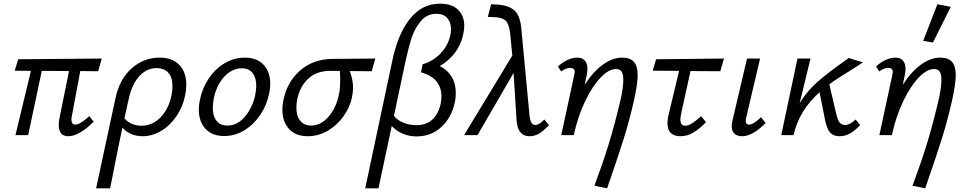

<svg xmlns="http://www.w3.org/2000/svg" viewBox="-20 -734 5253 1043"><path d="M371 -107Q368 -97 368 -84Q368 -57 389 -57Q415 -57 465 -103L489 -73Q410 6 351 6Q299 6 299 -56Q299 -75 305 -102L355 -348L207 -349L133 0H64L148 -349L60 -350L79 -412L533 -416L513 -347L416 -348Z M992 -274Q992 -247 986 -217Q973 -153 938.5 -102.5Q904 -52 855.5 -23Q807 6 754 6Q719 6 690.5 -7Q662 -20 645 -41Q624 56 596 200Q591 223 587 245Q583 267 578 289H502L607 -199Q629 -304 695 -362.5Q761 -421 847 -421Q916 -421 954 -381.5Q992 -342 992 -274ZM917 -266Q917 -313 894.5 -338.5Q872 -364 830 -364Q778 -364 738 -321.5Q698 -279 680 -200L664 -128Q654 -85 656 -92Q671 -72 696 -61.5Q721 -51 748 -51Q808 -51 852.5 -97Q897 -143 912 -218Q917 -246 917 -266Z M1060 -139Q1060 -164 1066 -192Q1079 -256 1114.5 -308.5Q1150 -361 1201 -391Q1252 -421 1310 -421Q1375 -421 1411.5 -382.5Q1448 -344 1448 -279Q1448 -254 1442 -225Q1429 -162 1393.5 -109.5Q1358 -57 1307 -26Q1256 5 1198 5Q1132 5 1096 -34.5Q1060 -74 1060 -139ZM1367 -221Q1372 -249 1372 -268Q1372 -312 1352 -337.5Q1332 -363 1293 -363Q1241 -363 1198.5 -317.5Q1156 -272 1141 -197Q1136 -169 1136 -149Q1136 -103 1156.5 -77.5Q1177 -52 1216 -52Q1270 -52 1311.5 -101.5Q1353 -151 1367 -221Z M1999 -347 1880 -348Q1898 -300 1898 -258Q1898 -234 1892 -205Q1881 -152 1846.5 -103Q1812 -54 1761 -24Q1710 6 1652 6Q1586 6 1550 -33.5Q1514 -73 1514 -139Q1514 -164 1520 -192Q1540 -290 1611.5 -352Q1683 -414 1790 -414L2019 -416ZM1828 -306Q1828 -325 1826 -349H1774Q1702 -349 1656.5 -308.5Q1611 -268 1595 -197Q1590 -169 1590 -149Q1590 -104 1611 -78Q1632 -52 1670 -52Q1724 -52 1765.5 -101Q1807 -150 1821 -220Q1828 -251 1828 -306Z M2369 -375Q2409 -356 2432.5 -318.5Q2456 -281 2456 -229Q2456 -202 2451 -179Q2434 -97 2378.5 -45Q2323 7 2243 7Q2202 7 2167.5 -8Q2133 -23 2108 -49L2036 289H1964L2110 -399Q2141 -550 2207 -632Q2273 -714 2369 -714Q2435 -714 2468.5 -681Q2502 -648 2502 -594Q2502 -572 2496 -546Q2484 -490 2451 -447Q2418 -404 2369 -375ZM2426 -541Q2430 -557 2430 -576Q2430 -613 2409.5 -636Q2389 -659 2351 -659Q2298 -659 2264.5 -617.5Q2231 -576 2215.5 -527Q2200 -478 2185 -411L2120 -105Q2138 -81 2171.5 -67.5Q2205 -54 2242 -54Q2296 -54 2329.5 -85.5Q2363 -117 2374 -172Q2378 -191 2378 -211Q2378 -259 2350.5 -292.5Q2323 -326 2267 -341L2276 -385Q2332 -401 2372.5 -443Q2413 -485 2426 -541Z M2962 -54Q2933 -23 2909 -8.5Q2885 6 2855 6Q2824 6 2805.5 -17Q2787 -40 2785 -98L2770 -338L2574 0H2501L2763 -432L2751 -555Q2745 -605 2726.5 -622Q2708 -639 2666 -641L2630 -642L2648 -711L2684 -709Q2747 -704 2776.5 -675.5Q2806 -647 2812 -579L2856 -112Q2859 -80 2867 -67.5Q2875 -55 2887 -55Q2899 -55 2912.5 -64Q2926 -73 2937 -85Z M3444 -325Q3444 -279 3423 -184Q3398 -75 3367.5 22Q3337 119 3278 289L3209 275Q3256 149 3286.5 49.5Q3317 -50 3346 -171Q3366 -252 3366 -300Q3366 -331 3356.5 -345Q3347 -359 3326 -359Q3287 -359 3242.5 -312.5Q3198 -266 3160 -187Q3122 -108 3101 -18L3097 0H3029L3099 -325Q3102 -340 3102 -343Q3102 -365 3078 -365Q3054 -365 3028 -346L3011 -373Q3036 -396 3063.5 -408.5Q3091 -421 3116 -421Q3144 -421 3157.5 -404.5Q3171 -388 3171 -361Q3171 -347 3168 -330L3156 -273Q3202 -345 3255 -383Q3308 -421 3359 -421Q3403 -421 3423.5 -398Q3444 -375 3444 -325Z M3682 -125Q3676 -97 3676 -86Q3676 -51 3702 -51Q3719 -51 3740 -64.5Q3761 -78 3789 -103L3815 -70Q3779 -33 3746 -13.5Q3713 6 3677 6Q3606 6 3606 -65Q3606 -89 3614 -119L3669 -349L3526 -350L3544 -412L3913 -416L3893 -347L3731 -348Z M3955 -49Q3955 -64 3959 -79L4038 -416H4109L4034 -97Q4031 -85 4031 -77Q4031 -57 4050 -57Q4072 -57 4114 -97L4139 -66Q4069 6 4011 6Q3985 6 3970 -7.5Q3955 -21 3955 -49Z M4628 -85 4653 -54Q4622 -23 4596.5 -8.5Q4571 6 4539 6Q4506 6 4487.5 -16.5Q4469 -39 4459 -97L4432 -233Q4320 -133 4291 0H4224L4312 -416H4383L4324 -174Q4367 -243 4425 -293Q4483 -343 4570 -404L4591 -419L4668 -395L4601 -352Q4522 -304 4485 -276L4523 -114Q4531 -80 4542 -67.5Q4553 -55 4571 -55Q4585 -55 4600 -63.5Q4615 -72 4628 -85Z M5172 -325Q5172 -279 5151 -184Q5126 -75 5095.5 22Q5065 119 5006 289L4937 275Q4984 149 5014.5 49.5Q5045 -50 5074 -171Q5094 -252 5094 -300Q5094 -331 5084.5 -345Q5075 -359 5054 -359Q5015 -359 4970.5 -312.5Q4926 -266 4888 -187Q4850 -108 4829 -18L4825 0H4757L4827 -325Q4830 -340 4830 -343Q4830 -365 4806 -365Q4782 -365 4756 -346L4739 -373Q4764 -396 4791.5 -408.5Q4819 -421 4844 -421Q4872 -421 4885.5 -404.5Q4899 -388 4899 -361Q4899 -347 4896 -330L4884 -273Q4930 -345 4983 -383Q5036 -421 5087 -421Q5131 -421 5151.5 -398Q5172 -375 5172 -325ZM4995 -512 5072 -711 5145 -697 5048 -503Z"/></svg>

Font: Ysabeau Medium
Style: Italic
Weight: 500
Italic angle: -12°
Designer: Christian Thalmann (Catharsis Fonts)
Version: Version 0.003